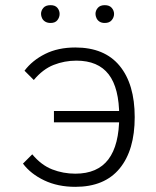

<svg xmlns="http://www.w3.org/2000/svg" viewBox="-20 -704 603 744"><path d="M272 20Q204 20 151.5 -5Q99 -30 69 -70L105 -106Q140 -64 182.5 -47.5Q225 -31 272 -31Q358 -31 400 -86.5Q442 -142 442 -253Q442 -363 401 -416Q360 -469 276 -469Q230 -469 188 -452.5Q146 -436 111 -394L75 -430Q105 -470 155 -495Q205 -520 272 -520Q385 -520 443.5 -449Q502 -378 502 -250Q502 -122 443.5 -51Q385 20 272 20ZM189 -230V-274H453V-230ZM139 -650Q139 -663 148 -673.5Q157 -684 176 -684Q194 -684 202.5 -673.5Q211 -663 211 -650Q211 -637 202.5 -626Q194 -615 176 -615Q164 -615 155.5 -620Q147 -625 143 -633.5Q139 -642 139 -650ZM350 -650Q350 -663 359 -673.5Q368 -684 386 -684Q404 -684 413 -673.5Q422 -663 422 -650Q422 -637 413 -626Q404 -615 386 -615Q374 -615 366 -620Q358 -625 354 -633.5Q350 -642 350 -650Z"/></svg>

Font: Moderustic Light
Style: Regular
Weight: 300
Designer: Tural Alisoy
Foundry: TAFT Foundry
Version: Version 2.120